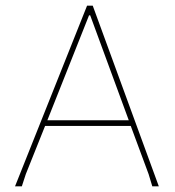

<svg xmlns="http://www.w3.org/2000/svg" viewBox="-20 -657 616 677"><path d="M307 -637 540 0H517L504 -43L441 -213H139L71 -43L57 0H33L287 -637ZM294 -603 147 -233H434L298 -603Z"/></svg>

Font: Alegreya Sans SC Thin
Style: Regular
Weight: 100
Designer: Juan Pablo del Peral
Foundry: Huerta Tipografica
Version: Version 2.007